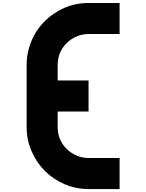

<svg xmlns="http://www.w3.org/2000/svg" viewBox="-20 -1279 989 1299"><path d="M579.1 -1048.8Q536.1 -1048.8 498 -1032.2Q460 -1015.6 430.7 -987.3Q402.3 -959 385.7 -920.9Q370.1 -882.8 370.1 -838.9Q299.8 -838.9 160.2 -838.9Q160.2 -900.4 176.8 -956.1Q193.4 -1012.7 222.7 -1060.5Q278.3 -1149.4 373 -1204.1Q466.8 -1258.8 579.1 -1258.8Q579.1 -1209 579.1 -1159.2Q579.1 -1109.4 579.1 -1059.6Q579.1 -1056.6 579.1 -1053.7Q579.1 -1051.8 579.1 -1048.8ZM579.1 0Q492.2 0 416 -33.2Q339.8 -66.4 283.2 -123Q225.6 -180.7 193.4 -256.8Q160.2 -333 160.2 -419.9Q229.5 -419.9 370.1 -419.9Q370.1 -376 385.7 -337.9Q402.3 -299.8 430.7 -271.5Q460 -243.2 498 -226.6Q536.1 -210 579.1 -210Q579.1 -160.2 579.1 -110.4Q579.1 -60.5 579.1 -10.7Q579.1 -7.8 579.1 -5.9Q579.1 -2.9 579.1 0ZM160.2 -851.6Q229.5 -851.6 370.1 -851.6Q370.1 -708 370.1 -419.9Q299.8 -419.9 160.2 -419.9Q160.2 -563.5 160.2 -851.6ZM579.1 -210Q649.4 -210 789.1 -210Q789.1 -140.6 789.1 0Q718.8 0 579.1 0Q579.1 -70.3 579.1 -210ZM370.1 -734.4Q439.5 -734.4 579.1 -734.4Q579.1 -665 579.1 -524.4Q509.8 -524.4 370.1 -524.4Q370.1 -594.7 370.1 -734.4ZM579.1 -1258.8Q649.4 -1258.8 789.1 -1258.8Q789.1 -1188.5 789.1 -1048.8Q718.8 -1048.8 579.1 -1048.8Q579.1 -1119.1 579.1 -1258.8Z"/></svg>

Font: CornerV20
Style: Regular
Weight: 400
Designer: Olivier Tavernier
Version: Version 20